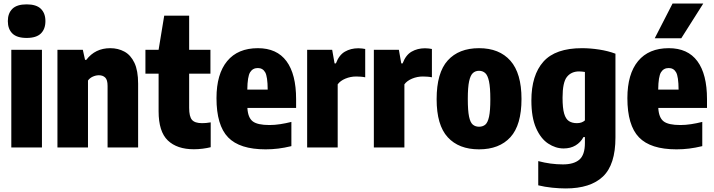

<svg xmlns="http://www.w3.org/2000/svg" viewBox="-20 -828 4008 1078"><path d="M43.5 0V-548.5H215.5V0ZM129.5 -615Q75 -615 49.5 -640Q24 -665 24 -709.5Q24 -753.5 49.5 -778.5Q75 -803.5 129.5 -803.5Q184 -803.5 209.5 -778.5Q235 -753.5 235 -709.5Q235 -665 209.5 -640Q184 -615 129.5 -615Z M302.5 0V-548.5H445L457.5 -492H464.5Q514.5 -557.5 599 -557.5Q643 -557.5 678.5 -538.2Q714 -519 734.8 -475.2Q755.5 -431.5 755.5 -358.5V0H584V-345.5Q584 -380 570.5 -392.8Q557 -405.5 535.5 -405.5Q518.5 -405.5 501.5 -398Q484.5 -390.5 474 -376V0Z M1068.5 10Q974 10 922.2 -39.5Q870.5 -89 870.5 -203V-414.5H796.5V-548.5H870.5L902 -740H1042V-548.5H1161.5V-414.5H1042V-222.5Q1042 -173.5 1058 -155Q1074 -136.5 1114.5 -136.5Q1125.5 -136.5 1137 -137.5Q1148.5 -138.5 1163 -141V-1.5Q1143.5 3.5 1118.2 6.8Q1093 10 1068.5 10Z M1471 10.5Q1325.5 10.5 1260.5 -57Q1195.5 -124.5 1195.5 -277Q1195.5 -412.5 1255.5 -485Q1315.5 -557.5 1428 -557.5Q1534.5 -557.5 1588.5 -484.5Q1642.5 -411.5 1642.5 -271.5V-222H1369Q1372 -167.5 1398.8 -146.8Q1425.5 -126 1493 -126Q1522.5 -126 1553.2 -130.8Q1584 -135.5 1616 -143.5V-7.5Q1576.5 2 1542.2 6.2Q1508 10.5 1471 10.5ZM1427.5 -446Q1399 -446 1384.2 -422.2Q1369.5 -398.5 1368.5 -325H1483Q1482.5 -398.5 1468.8 -422.2Q1455 -446 1427.5 -446Z M1704.5 0V-548.5H1845L1858.5 -472H1866Q1883.5 -519 1916.5 -538Q1949.5 -557 1991.5 -557Q2002 -557 2012.5 -555.8Q2023 -554.5 2030.5 -553V-394Q2018.5 -396.5 2005 -397.5Q1991.5 -398.5 1980 -398.5Q1948 -398.5 1919.2 -386.5Q1890.5 -374.5 1876 -354.5V0Z M2079 0V-548.5H2219.5L2233 -472H2240.5Q2258 -519 2291 -538Q2324 -557 2366 -557Q2376.5 -557 2387 -555.8Q2397.5 -554.5 2405 -553V-394Q2393 -396.5 2379.5 -397.5Q2366 -398.5 2354.5 -398.5Q2322.5 -398.5 2293.8 -386.5Q2265 -374.5 2250.5 -354.5V0Z M2669.5 10.5Q2556 10.5 2493.8 -57.5Q2431.5 -125.5 2431.5 -271Q2431.5 -419.5 2493.8 -488.5Q2556 -557.5 2669.5 -557.5Q2783.5 -557.5 2845.8 -487Q2908 -416.5 2908 -272.5Q2908 -126 2845.8 -57.8Q2783.5 10.5 2669.5 10.5ZM2669.5 -116.5Q2690.5 -116.5 2704.5 -128Q2718.5 -139.5 2725.8 -172.8Q2733 -206 2733 -270.5Q2733 -337 2725.5 -371.5Q2718 -406 2703.8 -418.2Q2689.5 -430.5 2669.5 -430.5Q2649.5 -430.5 2635.5 -418.2Q2621.5 -406 2614 -372.2Q2606.5 -338.5 2606.5 -273Q2606.5 -207 2613.5 -173.5Q2620.5 -140 2634.8 -128.2Q2649 -116.5 2669.5 -116.5Z M3156 230Q3121.5 230 3080 225.8Q3038.5 221.5 3002 212.5V76.5Q3071.5 95 3140.5 95Q3202 95 3233 68.2Q3264 41.5 3264 -25.5V-58.5H3256Q3240 -28.5 3211.5 -11.5Q3183 5.5 3144.5 5.5Q3099.5 5.5 3057.8 -22Q3016 -49.5 2989.8 -109Q2963.5 -168.5 2963.5 -264Q2963.5 -406 3031 -481.8Q3098.5 -557.5 3247.5 -557.5Q3294 -557.5 3344.2 -549.8Q3394.5 -542 3435.5 -526.5V-56Q3435.5 96.5 3365.2 163.2Q3295 230 3156 230ZM3219 -136.5Q3247 -136.5 3264 -152V-424Q3257 -425 3248.2 -426Q3239.5 -427 3231.5 -427Q3187.5 -427 3163 -396.2Q3138.5 -365.5 3138.5 -279.5Q3138.5 -221 3147.5 -190.2Q3156.5 -159.5 3174.5 -148Q3192.5 -136.5 3219 -136.5Z M3778 10.5Q3632.5 10.5 3567.5 -57Q3502.5 -124.5 3502.5 -277Q3502.5 -412.5 3562.5 -485Q3622.5 -557.5 3735 -557.5Q3841.5 -557.5 3895.5 -484.5Q3949.5 -411.5 3949.5 -271.5V-222H3676Q3679 -167.5 3705.8 -146.8Q3732.5 -126 3800 -126Q3829.5 -126 3860.2 -130.8Q3891 -135.5 3923 -143.5V-7.5Q3883.5 2 3849.2 6.2Q3815 10.5 3778 10.5ZM3734.5 -446Q3706 -446 3691.2 -422.2Q3676.5 -398.5 3675.5 -325H3790Q3789.5 -398.5 3775.8 -422.2Q3762 -446 3734.5 -446ZM3656 -613 3756 -808H3928.5L3805 -613Z"/></svg>

Font: Encode Sans Condensed Condensed ExtraBold
Style: Regular
Weight: 800
Width: 3
Designer: Multiple Designers
Foundry: Impallari Type
Version: Version 3.000; ttfautohint (v1.8.3) -l 8 -r 50 -G 200 -x 14 